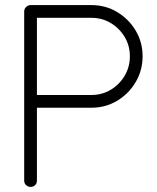

<svg xmlns="http://www.w3.org/2000/svg" viewBox="-20 -720 618 754"><path d="M100 14Q90 14 82.5 7Q75 0 75 -10V-675Q75 -685 82.5 -692.5Q90 -700 100 -700H339Q395 -700 440.5 -672.5Q486 -645 513 -599.5Q540 -554 540 -499Q540 -444 513 -398Q486 -352 440.5 -324.5Q395 -297 339 -297H125V-10Q125 0 118 7Q111 14 100 14ZM125 -347H339Q381 -347 415 -367.5Q449 -388 469.5 -422.5Q490 -457 490 -499Q490 -541 469.5 -575Q449 -609 415 -629.5Q381 -650 339 -650H125Z"/></svg>

Font: Kurewa Gothic CJK TC Regular
Style: Regular
Weight: 400
Designer: Max Yao
Foundry: Max-Everyday
Version: Version 1.071; ttfautohint (v1.8.3)